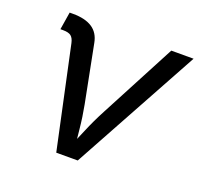

<svg xmlns="http://www.w3.org/2000/svg" viewBox="-101 -663 809 775"><g transform="rotate(20 303.0 -275.0)"><path d="M214.8 0 121.1 -436.5Q116.7 -457 106 -465.6Q95.2 -474.1 72.3 -474.1H60.1L72.3 -549.8H86.9Q139.2 -549.8 169.4 -530Q199.7 -510.3 207.5 -469.2L255.9 -222.2Q265.6 -171.9 270.5 -121.3Q275.4 -70.8 281.2 -24.9H249.5Q271.5 -71.8 292.2 -121.8Q313 -171.9 339.8 -222.2L510.3 -545.9H606L307.1 0Z"/></g></svg>

Font: Inter
Style: Italic
Weight: 400
Italic angle: -9.3988°
Designer: Rasmus Andersson
Foundry: rsms
Version: Version 4.001;git-66647c0bb